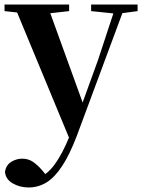

<svg xmlns="http://www.w3.org/2000/svg" viewBox="-27 -556 629 847"><path d="M99 271Q60 271 28.5 252.5Q-3 234 -5 201Q0 172 22.5 158Q45 144 71 144Q98 144 118.5 158Q139 172 158 194L188 230L153 252L133 235Q181 215 214.5 169Q248 123 279 47L309 -26L318 -50L405 -290L486 -536H527L312 43Q280 127 246.5 177.5Q213 228 177 249.5Q141 271 99 271ZM286 72 34 -536H181L340 -97L346 -86ZM-7 -507V-536H278V-507L180 -496H94ZM375 -507V-536H580V-507L498 -496H481Z"/></svg>

Font: Noto Serif KR ExtraLight
Style: Bold
Weight: 700
Version: Version 2.002-H1;hotconv 1.1.0;makeotfexe 2.6.0